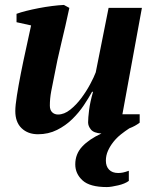

<svg xmlns="http://www.w3.org/2000/svg" viewBox="-20 -532 625 778"><path d="M546 -69V-35Q528 -21 504 -12Q487 -1 470 12.5Q453 26 439.5 43Q426 60 417.5 79Q409 98 409 119Q409 142 422 155.5Q435 169 459 169Q469 169 478.5 167Q488 165 502 160V201Q494 207 483 211.5Q472 216 459 219Q446 222 434 224Q422 226 413 226Q344 226 314.5 199Q285 172 285 134Q285 92 313 62Q341 32 391 9Q360 7 348.5 -7Q337 -21 337 -36Q337 -54 341 -86Q345 -118 357 -160H353Q340 -136 320 -106Q300 -76 273 -49.5Q246 -23 211 -5.5Q176 12 134 12Q93 12 67.5 -12.5Q42 -37 42 -82Q42 -104 48.5 -145Q55 -186 64.5 -234.5Q74 -283 85.5 -334.5Q97 -386 106 -429L47 -442V-476Q63 -482 87 -488Q111 -494 137 -499Q163 -504 190 -507.5Q217 -511 239 -512L261 -500Q245 -425 228.5 -357.5Q212 -290 198 -215Q193 -191 187.5 -162Q182 -133 182 -104Q182 -86 191.5 -77Q201 -68 215 -68Q240 -68 264.5 -87.5Q289 -107 309.5 -134.5Q330 -162 345.5 -191Q361 -220 368 -239L420 -500H555L476 -69Z"/></svg>

Font: PT Serif
Style: Bold Italic
Weight: 700
Italic angle: -12°
Designer: A.Korolkova, O.Umpeleva, V.Yefimov
Foundry: ParaType Ltd
Version: Version 1.000W OFL